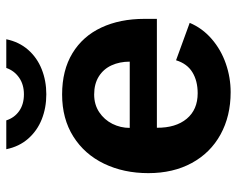

<svg xmlns="http://www.w3.org/2000/svg" viewBox="-93 -669 772 626"><g transform="rotate(-90 293.0 -356.0)"><path d="M298 -539.5Q377 -539.5 432.5 -505.8Q488 -472 516.2 -411.5Q544.5 -351 544.5 -271V-230.5H189.5Q189 -169 218.8 -133.2Q248.5 -97.5 302 -97.5Q342.5 -97.5 370.5 -114.8Q398.5 -132 409.5 -168L531.5 -123.5Q514 -82 479 -51.8Q444 -21.5 398.8 -5.8Q353.5 10 305.5 10Q227.5 10 167.5 -23Q107.5 -56 74.5 -116.8Q41.5 -177.5 41.5 -258.5Q41.5 -338.5 72.2 -402.5Q103 -466.5 161 -503Q219 -539.5 298 -539.5ZM405 -319Q405 -352 393 -378.2Q381 -404.5 356.8 -419.8Q332.5 -435 298 -435Q265 -435 240.2 -418.5Q215.5 -402 202.2 -375.5Q189 -349 189 -319ZM298.5 -591Q254.5 -591 217.2 -605.8Q180 -620.5 154 -650Q128 -679.5 119.5 -721.5H213.5Q222 -695 244 -679.5Q266 -664 298.5 -664Q330.5 -664 353 -679.8Q375.5 -695.5 384.5 -721.5H478Q469.5 -680 443.8 -650.5Q418 -621 380.2 -606Q342.5 -591 298.5 -591Z"/></g></svg>

Font: 1883 Sans
Style: Bold
Weight: 700
Designer: 1883 Sans project is a fork of Public Sans.
Version: Version 1.009